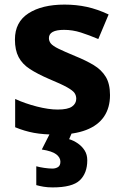

<svg xmlns="http://www.w3.org/2000/svg" viewBox="-20 -576 537 836"><path d="M459 -162Q459 -107 433 -68.5Q407 -30 355 -10Q303 10 226 10Q169 10 128 2.5Q87 -5 46 -22V-145Q90 -125 141 -112Q192 -99 231 -99Q275 -99 293.5 -112Q312 -125 312 -146Q312 -160 304.5 -171Q297 -182 272 -196Q247 -210 194 -232Q143 -254 110 -275.5Q77 -297 61 -327.5Q45 -358 45 -404Q45 -480 104 -518Q163 -556 261 -556Q312 -556 358 -546Q404 -536 453 -513L408 -406Q368 -423 332 -434.5Q296 -446 259 -446Q226 -446 209.5 -437Q193 -428 193 -410Q193 -397 201.5 -386.5Q210 -376 234.5 -364Q259 -352 307 -332Q354 -313 388 -292.5Q422 -272 440.5 -241.5Q459 -211 459 -162ZM360 122Q360 178 327.5 209Q295 240 209 240Q187 240 169.5 237Q152 234 138 230V148Q152 152 172.5 155Q193 158 208 158Q222 158 232.5 151.5Q243 145 243 128Q243 110 225 96Q207 82 162 75L200 0H294L281 30Q301 36 319 48.5Q337 61 348.5 79Q360 97 360 122Z"/></svg>

Font: Noto Sans Armenian
Style: Regular
Weight: 400
Designer: Monotype Design Team
Foundry: Monotype Imaging Inc.
Version: Version 2.007